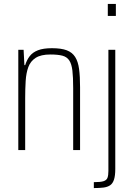

<svg xmlns="http://www.w3.org/2000/svg" viewBox="-20 -763 679 976"><path d="M73 0V-510H100L104 -432H108Q116 -458 131 -477.5Q146 -497 173 -507.5Q200 -518 244 -518Q291 -518 319 -507.5Q347 -497 362 -473.5Q377 -450 382 -412Q387 -374 387 -320V0H352V-315Q352 -371 348 -404.5Q344 -438 332 -456Q320 -474 297 -480Q274 -486 236 -486Q188 -486 161.5 -469Q135 -452 124 -422Q113 -392 110.5 -351.5Q108 -311 108 -264V0ZM528 -682V-743H569V-682ZM457 193V163Q491 163 506.5 158Q522 153 526.5 140.5Q531 128 531 106V-510H566V96Q566 130 559.5 150Q553 170 539.5 179Q526 188 505.5 190.5Q485 193 457 193Z"/></svg>

Font: Saira Condensed Thin
Style: Regular
Weight: 250
Width: 3
Designer: Hector Gatti with collaboration of the Omnibus-Type team
Foundry: Omnibus-Type
Version: Version 1.101